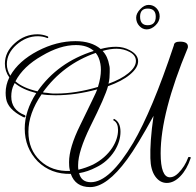

<svg xmlns="http://www.w3.org/2000/svg" viewBox="-65 -714 799 784"><path d="M303 50Q243 50 224 -4Q143 -2 89 -55Q36 -110 36 -189Q36 -261 83 -334Q27 -348 -5 -375L-7 -371Q-14 -358 -16.5 -345.5Q-19 -333 -19 -320Q-19 -265 36 -244Q39 -242 39 -240Q39 -231 28 -237Q-33 -268 -40 -311Q-41 -317 -41.5 -323Q-42 -329 -42 -335Q-42 -367 -27 -398Q-45 -423 -45 -454Q-45 -502 -4 -538Q36 -574 88 -574Q108 -574 129 -566Q132 -565 132 -562Q132 -557 127 -559Q110 -566 89 -566Q42 -566 2 -531Q-37 -496 -37 -452Q-37 -428 -23 -405Q11 -465 89 -506Q166 -546 243 -546Q308 -546 346 -514Q379 -523 409 -523Q439 -523 465 -509Q499 -491 499 -464Q499 -437 465 -409Q434 -383 376 -362Q365 -320 304 -198Q254 -96 254 -40V-31Q254 -26 255 -21Q285 -28 315 -42Q365 -68 393 -110Q417 -147 417 -183Q417 -211 401 -221Q398 -221 398 -224Q398 -231 404 -227Q427 -213 427 -176Q427 -137 403 -98Q374 -53 328 -31Q294 -13 258 -7Q267 30 306 30Q383 30 479 -131Q517 -196 558.5 -295Q600 -394 645 -529Q646 -544 670 -544Q706 -544 702 -519Q591 -253 591 -88Q591 10 629 10Q646 10 663 -7Q690 -34 703 -70Q703 -73 707 -73Q717 -73 713 -67Q698 -22 671.5 5.5Q645 33 616 33Q588 33 569 6.5Q550 -20 549 -68Q548 -100 551 -143Q554 -186 562 -241Q496 -120 454 -63Q371 50 303 50ZM88 -341Q171 -460 318 -506Q291 -530 245 -530Q180 -530 106 -486Q30 -443 -2 -382Q28 -355 88 -341ZM378 -372Q430 -391 459 -415Q490 -440 490 -465Q490 -488 465 -501.5Q440 -515 411 -515Q384 -515 354 -506Q375 -484 381 -448Q383 -441 383 -434Q383 -427 383 -419Q383 -408 382 -396Q381 -384 378 -372ZM165 -332Q244 -332 335 -359Q347 -398 347 -428Q347 -435 346.5 -441Q346 -447 345 -453Q340 -481 326 -498Q192 -451 110 -337Q114 -336 118 -335.5Q122 -335 126 -335L140 -333Q146 -332 152 -332Q158 -332 165 -332ZM221 -16 220 -20Q218 -28 217.5 -36Q217 -44 217 -52Q217 -111 262 -202L312 -305Q330 -342 332 -349Q243 -325 162 -325Q128 -325 105 -329Q51 -251 51 -176Q51 -103 99 -58Q147 -13 221 -16ZM534 -594Q517 -594 504 -608Q491 -622 491 -642Q491 -659 507.5 -676.5Q524 -694 542 -694Q561 -694 574 -680.5Q587 -667 587 -647Q587 -627 570 -610.5Q553 -594 534 -594ZM538 -611Q571 -611 571 -646Q571 -679 538 -679Q507 -679 507 -646Q507 -611 538 -611Z"/></svg>

Font: Lovers Quarrel
Style: Regular
Weight: 400
Designer: Robert E. Leuschke
Foundry: Robert E. Leuschke
Version: Version 1.010; ttfautohint (v1.8.3)